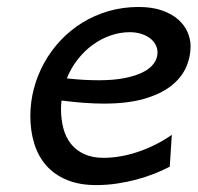

<svg xmlns="http://www.w3.org/2000/svg" viewBox="-20 -518 566 550"><path d="M351.6 -425.8Q324.2 -425.8 297.1 -416.5Q270 -407.2 246.1 -389.9Q222.2 -372.6 202.9 -348.1Q183.6 -323.7 171.4 -293.5Q197.8 -290.5 220.5 -289.3Q243.2 -288.1 263.2 -288.1Q304.7 -288.1 336.2 -294.2Q367.7 -300.3 388.7 -310.8Q409.7 -321.3 420.4 -335.9Q431.2 -350.6 431.2 -367.7Q431.2 -380.4 425 -391.1Q418.9 -401.9 408.4 -409.4Q397.9 -417 383.3 -421.4Q368.7 -425.8 351.6 -425.8ZM466.3 -40.5Q446.8 -30.3 422.9 -20.8Q398.9 -11.2 371.8 -3.9Q344.7 3.4 315.2 7.8Q285.6 12.2 255.4 12.2Q207 12.2 171.4 -2.7Q135.7 -17.6 112.5 -43.9Q89.4 -70.3 78.1 -106.7Q66.9 -143.1 66.9 -185.5Q66.9 -225.6 77.1 -264.4Q87.4 -303.2 106.7 -338.1Q126 -373 153.6 -402.3Q181.2 -431.6 215.6 -452.9Q250 -474.1 290.8 -486.1Q331.5 -498 377 -498Q416 -498 444.3 -488Q472.7 -478 490.7 -461.9Q508.8 -445.8 517.3 -425.8Q525.9 -405.8 525.9 -386.2Q525.9 -353 512 -323Q498 -293 468 -270.3Q438 -247.6 391.1 -234.4Q344.2 -221.2 277.8 -221.2Q225.1 -221.2 156.2 -230Q154.8 -217.3 154.8 -205.1Q154.8 -176.3 161.4 -150.9Q168 -125.5 182.6 -106.7Q197.3 -87.9 220.5 -76.9Q243.7 -65.9 276.9 -65.9Q301.3 -65.9 327.1 -70.6Q353 -75.2 378.2 -84Q403.3 -92.8 427.5 -105Q451.7 -117.2 472.2 -131.8Z"/></svg>

Font: Andika New Basic
Style: Italic
Weight: 400
Italic angle: -14°
Designer: Victor Gaultney, Annie Olsen, Julie Remington, Don Collingsworth, Eric Hays
Foundry: SIL International
Version: Version 5.500